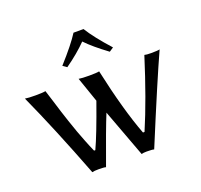

<svg xmlns="http://www.w3.org/2000/svg" viewBox="-115 -774 947 906"><g transform="rotate(-20 358.5 -320.5)"><path d="M392.1 -645Q424.8 -591.8 493.2 -516.1L472.2 -502Q402.8 -553.2 366.2 -591.8Q322.3 -546.9 258.8 -502L238.8 -516.1Q311.5 -596.7 341.8 -645ZM200.2 3.9Q103 -249 20 -431.2Q36.1 -428.2 73.2 -428.2Q109.9 -428.2 123 -431.2L140.6 -375.5L159.2 -315.4L176.8 -261.7Q189.5 -223.6 197.8 -201.2L218.3 -147.5Q230.5 -116.2 242.7 -88.9H249Q278.8 -152.3 333.5 -306.6L290 -432.1Q306.2 -429.2 342.8 -429.2Q379.9 -429.2 393.1 -432.1Q439 -221.2 488.8 -90.3H496.6Q557.1 -231.9 620.1 -432.1Q628.9 -429.2 653.8 -429.2Q688 -429.2 696.8 -432.1Q636.7 -300.3 511.2 2.9Q502.4 0 474.1 0Q458 0 448.2 2.9L358.9 -237.3Q329.6 -166 269 3.9Q260.3 1 232.9 1Q210 1 200.2 3.9Z"/></g></svg>

Font: Linux Biolinum G
Style: Regular
Weight: 400
Designer: Philipp H. Poll
Foundry: Philipp H. Poll
Version: Version 1.1.0 ; ttfautohint (v1.6)